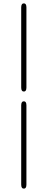

<svg xmlns="http://www.w3.org/2000/svg" viewBox="-20 -846 283 1141"><path d="M122 275Q106 275 106 251V-220Q106 -244 122 -244Q137 -244 137 -220V251Q137 275 122 275ZM122 -302Q106 -302 106 -326V-802Q106 -826 122 -826Q137 -826 137 -802V-326Q137 -302 122 -302Z"/></svg>

Font: Resource Han Rounded KR ExtraLight
Style: Regular
Weight: 250
Designer: Cyano Hao (round all glyphs); Ryoko NISHIZUKA 西塚涼子 (kana, bopomofo & ideographs); Paul D. Hunt (Latin, Greek & Cyrillic)
Foundry: Cyano Hao
Version: 0.990